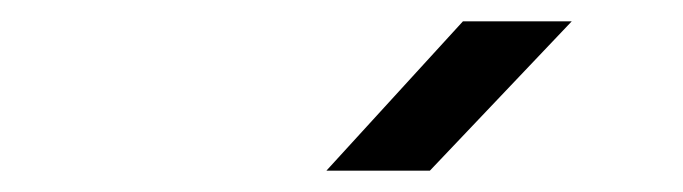

<svg xmlns="http://www.w3.org/2000/svg" viewBox="-20 -805 640 180"><path d="M286 -645 414 -785H516L383 -645Z"/></svg>

Font: NKDuy Mono
Style: Italic
Weight: 400
Italic angle: -9°
Monospace: yes
Designer: NKDuy
Foundry: NKDuy
Version: Version 2.251; ttfautohint (v1.8.4.7-5d5b)